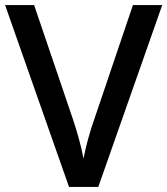

<svg xmlns="http://www.w3.org/2000/svg" viewBox="-20 -734 657 754"><path d="M617 -714H502L351 -268C334 -221 316 -156 308 -111C300 -156 282 -220 266 -267L114 -714H0L251 0H366Z"/></svg>

Font: Noto Sans Lisu Medium
Style: Regular
Weight: 500
Designer: Monotype Design Team. David Williams.
Foundry: Monotype Imaging Inc.
Version: Version 2.102